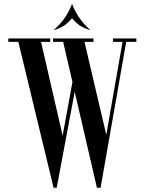

<svg xmlns="http://www.w3.org/2000/svg" viewBox="-20 -879 677 899"><path d="M281.2 -209.2 245.5 0H230.8L62 -699H168.5ZM245.5 0 238.8 -56.5 331 -559 345.2 -531.2ZM68.8 -683H18.8V-699H65.5ZM215.2 -683H165.8V-699H215.2ZM484 -221 451 0H433.8L272 -699H371.8ZM451 0 453 -106.5 556.5 -699H573.8ZM279.5 -683H228V-699H275.5ZM417.8 -683H368.8L367.2 -699H417.8ZM559.5 -683H509V-699H561.8ZM618.5 -683H565.5L567.8 -699H618.5ZM236 -739 233.2 -739.8Q264.5 -768.2 282.1 -793.9Q299.8 -819.5 307.5 -837.6Q315.2 -855.8 316.2 -858.8H318.2L318.5 -795Q316.5 -791.8 296.8 -772.1Q277 -752.5 236 -739ZM398.5 -739Q357.8 -752.5 337.9 -772.1Q318 -791.8 316 -795L316.2 -858.8H318.2Q319.5 -855.8 327.2 -837.6Q335 -819.5 352.6 -793.9Q370.2 -768.2 401.2 -739.8Z"/></svg>

Font: Emberly Black
Style: Regular
Weight: 900
Designer: Rajesh Rajput
Foundry: Rajesh Rajput
Version: Version 1.000